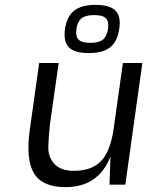

<svg xmlns="http://www.w3.org/2000/svg" viewBox="-20 -759 615 789"><path d="M447 -230 485 -500H565L495 0H430L434 -116Q385 10 249 10Q154 10 119.5 -47Q85 -104 103 -230L141 -500H221L185 -247Q180 -200 178.5 -157.5Q177 -115 203 -86Q229 -57 284 -57Q357 -57 395.5 -97.5Q434 -138 447 -230ZM345 -541Q286 -541 263 -564.5Q240 -588 247 -640Q255 -692 285 -715.5Q315 -739 373 -739Q431 -739 454.5 -715.5Q478 -692 470 -640Q462 -588 432.5 -564.5Q403 -541 345 -541ZM424 -640Q428 -671 415 -684Q402 -697 367 -697Q332 -697 315.5 -684Q299 -671 294 -640Q290 -609 303 -596Q316 -583 351 -583Q386 -583 402.5 -596Q419 -609 424 -640Z"/></svg>

Font: Fivo Sans Modern
Style: Italic
Weight: 400
Designer: Alexander Slobzheninov
Foundry: Alexander Slobzheninov
Version: 1.0